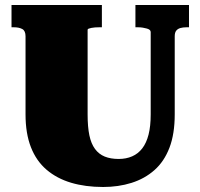

<svg xmlns="http://www.w3.org/2000/svg" viewBox="-20 -730 800 767"><path d="M330 -273Q330 -223 337 -189.5Q344 -156 359.5 -135Q375 -114 398.5 -104.5Q422 -95 454 -95Q484 -95 508 -105.5Q532 -116 548.5 -137.5Q565 -159 573.5 -192.5Q582 -226 582 -273V-602Q582 -607 578 -610.5Q574 -614 566.5 -616Q559 -618 550.5 -619.5Q542 -621 532 -621H521V-710H735V-621H725Q711 -621 700.5 -618Q690 -615 684 -607.5Q678 -600 678 -585V-273Q678 -195 657 -140Q636 -85 597 -50.5Q558 -16 505.5 0.5Q453 17 392 17Q321 17 264 0Q207 -17 166 -52Q125 -87 103.5 -142Q82 -197 82 -273V-585Q82 -607 69 -614Q56 -621 36 -621H26V-710H387V-621H376Q368 -621 360 -620.5Q352 -620 345 -618.5Q338 -617 334 -615.5Q330 -614 330 -611Z"/></svg>

Font: Roboto Serif 20pt Black
Style: Regular
Weight: 900
Version: Version 1.008